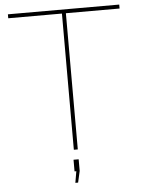

<svg xmlns="http://www.w3.org/2000/svg" viewBox="-59 -756 717 969"><g transform="rotate(-5 300.0 -271.5)"><path d="M582 -690H310V0H290V-690H18V-710H582ZM283 167 293 109H284V50H310V109L297 167Z"/></g></svg>

Font: Raleway Thin Thin
Style: Regular
Weight: 250
Version: Version 4.026